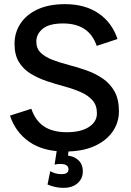

<svg xmlns="http://www.w3.org/2000/svg" viewBox="-20 -720 632 925"><path d="M294 10Q189 10 122 -36Q55 -82 28 -163L131 -196Q150 -139 192 -111Q234 -83 302 -83Q369 -83 408 -108Q447 -133 447 -174Q447 -213 425.5 -237Q404 -261 368.5 -276.5Q333 -292 290.5 -303.5Q248 -315 206 -329Q164 -343 128.5 -364.5Q93 -386 71.5 -420.5Q50 -455 50 -509Q50 -562 78 -605.5Q106 -649 160.5 -674.5Q215 -700 293 -700Q390 -700 455 -655.5Q520 -611 546 -532L446 -499Q427 -554 386.5 -580.5Q346 -607 284 -607Q217 -607 186 -581.5Q155 -556 155 -520Q155 -486 176.5 -465.5Q198 -445 233.5 -431.5Q269 -418 311.5 -407Q354 -396 396.5 -381Q439 -366 474.5 -342Q510 -318 531.5 -280Q553 -242 553 -184Q553 -129 522 -85Q491 -41 433.5 -15.5Q376 10 294 10ZM285 185Q266 185 247 181Q228 177 209 169L222 105Q236 112 248.5 115.5Q261 119 276 119Q310 119 310 96Q310 70 272 70Q264 70 257.5 70.5Q251 71 243 73L256 -11L312 -9L306 43L294 29Q330 29 354.5 49Q379 69 379 106Q379 140 354 162.5Q329 185 285 185Z"/></svg>

Font: Radio Canada Big
Style: Regular
Weight: 400
Designer: Étienne Aubert Bonn
Foundry: Coppers and Brasses
Version: Version 1.001